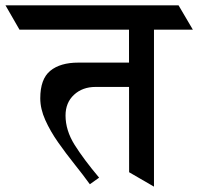

<svg xmlns="http://www.w3.org/2000/svg" viewBox="-74 -677 732 709"><path d="M395.5 -657.2 447.8 -567.4H-2L-53.7 -657.2ZM585.4 -657.2 638.2 -567.4H187L134.8 -657.2ZM402.8 -41 402.3 -647.5H494.6V12.2ZM450.7 -445.8V-356H278.8Q230.5 -356 199.2 -326.9Q168 -297.9 168 -250.5Q168 -195.8 201.4 -142.3Q234.9 -88.9 292 -21L257.8 3.4Q232.4 -31.7 200.9 -71Q169.4 -110.4 140.6 -151.4Q111.8 -192.4 93.3 -233.6Q74.7 -274.9 74.7 -314Q74.7 -385.3 111.6 -415.5Q148.4 -445.8 215.3 -445.8Z"/></svg>

Font: Annapurna SIL
Style: Bold
Weight: 700
Designer: Peter Martin, Annie Olsen
Foundry: SIL International
Version: Version 2.000